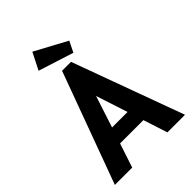

<svg xmlns="http://www.w3.org/2000/svg" viewBox="-234 -913 1018 1018"><g transform="rotate(-45 275.0 -404.5)"><path d="M406 0 362 -136H187L142 0H12L242 -626H309L538 0ZM275 -404 217 -226H333ZM352 -651 154 -714 202 -809 382 -712Z"/></g></svg>

Font: Inconsolata SemiExpanded ExtraBold
Style: Regular
Weight: 800
Width: 6
Monospace: yes
Designer: Raph Levien, Cyreal, Brenton Simpson
Foundry: Raph Levien, Cyreal, Google
Version: Version 3.001; ttfautohint (v1.8.2.53-6de2)